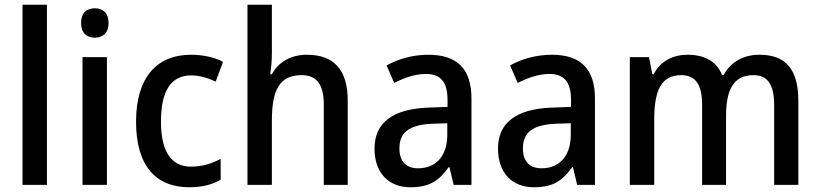

<svg xmlns="http://www.w3.org/2000/svg" viewBox="-20 -780 3460 810"><path d="M178 0V-760H75V0Z M380 -745C346 -745 322 -726 322 -683C322 -641 346 -621 380 -621C414 -621 438 -641 438 -683C438 -726 414 -745 380 -745ZM431 -539H328V0H431Z M779 10C833 10 875 -1 911 -22V-110C874 -90 834 -77 785 -77C702 -77 659 -142 659 -267C659 -396 701 -462 787 -462C820 -462 857 -451 890 -436L921 -519C888 -537 840 -549 785 -549C644 -549 554 -456 554 -267C554 -78 639 10 779 10Z M1127 -558V-760H1024V0H1127V-272C1127 -398 1158 -463 1252 -463C1317 -463 1346 -423 1346 -338V0H1447V-355C1447 -487 1388 -549 1274 -549C1211 -549 1156 -521 1127 -467H1120C1124 -490 1127 -524 1127 -558Z M1787 -549C1721 -549 1659 -531 1611 -504L1643 -430C1686 -452 1731 -468 1777 -468C1836 -468 1868 -437 1868 -359V-329L1786 -326C1636 -320 1560 -262 1560 -153C1560 -51 1619 10 1712 10C1791 10 1832 -17 1873 -75H1876L1894 0H1969V-364C1969 -488 1910 -549 1787 -549ZM1805 -258 1867 -260V-211C1867 -119 1816 -70 1744 -70C1696 -70 1665 -96 1665 -154C1665 -218 1702 -254 1805 -258Z M2308 -549C2242 -549 2180 -531 2132 -504L2164 -430C2207 -452 2252 -468 2298 -468C2357 -468 2389 -437 2389 -359V-329L2307 -326C2157 -320 2081 -262 2081 -153C2081 -51 2140 10 2233 10C2312 10 2353 -17 2394 -75H2397L2415 0H2490V-364C2490 -488 2431 -549 2308 -549ZM2326 -258 2388 -260V-211C2388 -119 2337 -70 2265 -70C2217 -70 2186 -96 2186 -154C2186 -218 2223 -254 2326 -258Z M3184 -549C3120 -549 3065 -522 3033 -464H3026C3004 -519 2955 -549 2881 -549C2820 -549 2766 -523 2738 -467H2732L2718 -539H2637V0H2740V-273C2740 -393 2766 -463 2854 -463C2914 -463 2942 -423 2942 -339V0H3043V-290C3043 -402 3075 -463 3159 -463C3218 -463 3246 -423 3246 -338V0H3348V-354C3348 -489 3294 -549 3184 -549Z"/></svg>

Font: Noto Sans Myanmar SemiCondensed Medium
Style: Regular
Weight: 500
Width: 4
Designer: Monotype Design Team
Foundry: Monotype Imaging Inc.
Version: Version 2.107